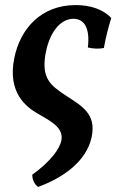

<svg xmlns="http://www.w3.org/2000/svg" viewBox="-20 -487 458 756"><path d="M130 249C223 215 320 152 341 52C360 -41 301 -70 233 -115C179 -151 143 -180 159 -273C174 -360 218 -413 269 -413C312 -413 335 -376 326 -300C346 -295 371 -294 389 -298C397 -343 407 -380 418 -416C387 -450 336 -467 278 -467C141 -467 59 -373 36 -257C9 -123 83 -67 123 -43C169 -15 231 11 222 64C216 99 179 149 107 201C107 222 117 240 130 249Z"/></svg>

Font: Vollkorn Semibold
Style: Italic
Weight: 600
Italic angle: -11°
Designer: Friedrich Althausen
Foundry: Friedrich Althausen
Version: Version 4.015;PS 004.015;hotconv 1.0.88;makeotf.lib2.5.64775